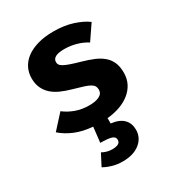

<svg xmlns="http://www.w3.org/2000/svg" viewBox="-190 -672 980 1058"><g transform="rotate(-30 300.0 -143.0)"><path d="M317 145Q317 125 294 118.5Q271 112 225 112L236 15Q173 10 125 -10Q77 -30 42 -61L122 -149Q153 -125 192 -111Q231 -97 278 -97Q317 -97 341 -109Q365 -121 365 -146Q365 -159 360 -168.5Q355 -178 341.5 -186Q328 -194 303.5 -202Q279 -210 239 -221Q203 -231 172.5 -244.5Q142 -258 120.5 -277.5Q99 -297 87 -323.5Q75 -350 75 -385Q75 -420 90 -450Q105 -480 134.5 -502Q164 -524 207.5 -536.5Q251 -549 308 -549Q376 -549 430 -531.5Q484 -514 517 -489L453 -395Q424 -414 386.5 -424.5Q349 -435 311 -435Q236 -435 236 -395Q236 -385 241 -377.5Q246 -370 259.5 -362.5Q273 -355 297.5 -346.5Q322 -338 361 -327Q400 -316 431 -303Q462 -290 484.5 -271Q507 -252 519 -225Q531 -198 531 -159Q531 -120 515.5 -90Q500 -60 472.5 -38Q445 -16 408 -3Q371 10 328 14V48Q381 54 406.5 80Q432 106 432 147Q432 198 391.5 230.5Q351 263 282 263Q246 263 215 253.5Q184 244 164 232L202 159Q216 167 232 171.5Q248 176 265 176Q289 176 303 169Q317 162 317 145Z"/></g></svg>

Font: Qzxlaeiskcpccdgjqmyffctclhy
Style: Regular
Weight: 700
Monospace: yes
Designer: Carrois Corporate & Edenspiekermann
Foundry: Carrois Corporate GbR & Edenspiekermann AG
Version: Version 2.001